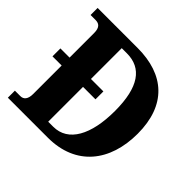

<svg xmlns="http://www.w3.org/2000/svg" viewBox="-173 -897 1080 1080"><g transform="rotate(45 366.5 -357.0)"><path d="M23 0H341C565 0 683 -154 683 -373C683 -600 554 -714 341 -714H23V-658H62C90 -658 109 -645 109 -600V-405H36V-342H109V-115C109 -74 92 -56 67 -56H23ZM319 -65H279V-342H378V-405H279V-650H320C438 -650 502 -563 502 -373C502 -184 438 -65 319 -65Z"/></g></svg>

Font: Noto Serif Tamil SemiCondensed ExtraBold
Style: Regular
Weight: 800
Width: 4
Designer: Indian Type Foundry, Tom Grace, and the Monotype Design Team
Foundry: Monotype Imaging Inc.
Version: Version 2.004